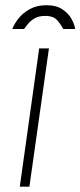

<svg xmlns="http://www.w3.org/2000/svg" viewBox="-20 -698 301 718"><path d="M54 0 126.5 -517H163L90 0ZM26 -589.5Q33.5 -609.5 50 -630Q66.5 -650.5 92.5 -664.5Q118.5 -678.5 154 -678.5Q190.5 -678.5 213.2 -663.2Q236 -648 247.5 -627.2Q259 -606.5 261 -589.5H216Q209.5 -604 195 -621.2Q180.5 -638.5 149 -638.5Q125 -638.5 109.2 -629.2Q93.5 -620 84.2 -608.2Q75 -596.5 70 -589.5Z"/></svg>

Font: Public Sans Thin Thin
Style: Italic
Weight: 250
Italic angle: -8°
Version: Version 2.001